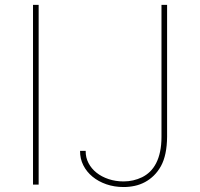

<svg xmlns="http://www.w3.org/2000/svg" viewBox="-20 -747 810 777"><path d="M304 -136.4H326.7Q326.3 -109.7 338.1 -87.2Q349.8 -64.6 370.6 -48.1Q391.3 -31.6 419.6 -22.2Q447.8 -12.8 480.1 -12.8Q519.9 -12.8 555 -29.8Q572.4 -38.4 586.8 -52.2Q601.2 -66.1 611.7 -86.3Q622.2 -106.5 627.8 -133.2Q633.5 -159.8 633.5 -193.2V-727.3H656.2V-193.2Q655.5 -119 631.4 -74.9Q619 -52.6 602.6 -36.6Q586.3 -20.6 566.8 -10.1Q547.2 0.4 525.4 5.1Q503.6 9.9 480.1 9.9Q442.8 9.9 410.5 -1.2Q378.2 -12.4 354.4 -32Q330.6 -51.5 317.1 -78.3Q303.6 -105.1 304 -136.4ZM113.6 -727.3H136.4V0H113.6Z"/></svg>

Font: Inter P Thin
Style: Regular
Weight: 100
Designer: Rasmus Andersson
Foundry: rsms
Version: Version 3.018;git-588b23468